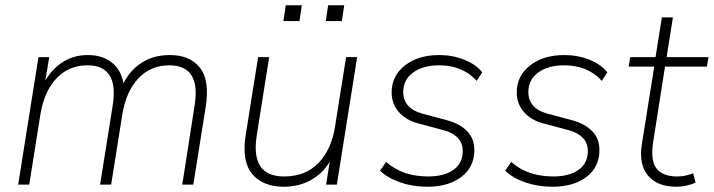

<svg xmlns="http://www.w3.org/2000/svg" viewBox="-20 -701 2710 729"><path d="M49 0 126 -484H167L152 -395Q179 -441 220 -466.5Q261 -492 314 -492Q368 -492 403.5 -464.5Q439 -437 449 -385Q474 -435 519 -463.5Q564 -492 625 -492Q701 -492 739 -444Q777 -396 761 -295L714 0H672L719 -301Q743 -453 623 -453Q552 -453 505 -403Q458 -353 444 -264L402 0H360L408 -301Q432 -453 312 -453Q241 -453 194 -403Q147 -353 133 -264L91 0Z M1057 8Q978 8 937.5 -40.5Q897 -89 913 -189L960 -484H1002L955 -188Q930 -31 1058 -31Q1141 -31 1190 -83Q1239 -135 1252 -220L1294 -484H1336L1259 0H1218L1232 -87Q1205 -42 1160 -17Q1115 8 1057 8ZM1217 -621 1226 -681H1287L1278 -621ZM1056 -621 1065 -681H1126L1117 -621Z M1603 8Q1547 8 1499.5 -8.5Q1452 -25 1423 -53L1446 -86Q1481 -56 1520.5 -43.5Q1560 -31 1606 -31Q1666 -31 1701.5 -56Q1737 -81 1737 -128Q1737 -158 1717.5 -178Q1698 -198 1663 -207L1566 -233Q1521 -245 1494 -276Q1467 -307 1467 -350Q1467 -413 1517.5 -452.5Q1568 -492 1648 -492Q1699 -492 1743.5 -474Q1788 -456 1811 -426L1790 -394Q1737 -453 1647 -453Q1586 -453 1548.5 -425.5Q1511 -398 1511 -351Q1511 -322 1528.5 -301Q1546 -280 1582 -270L1679 -244Q1726 -231 1753.5 -203Q1781 -175 1781 -131Q1781 -67 1732 -29.5Q1683 8 1603 8Z M2078 8Q2022 8 1974.5 -8.5Q1927 -25 1898 -53L1921 -86Q1956 -56 1995.5 -43.5Q2035 -31 2081 -31Q2141 -31 2176.5 -56Q2212 -81 2212 -128Q2212 -158 2192.5 -178Q2173 -198 2138 -207L2041 -233Q1996 -245 1969 -276Q1942 -307 1942 -350Q1942 -413 1992.5 -452.5Q2043 -492 2123 -492Q2174 -492 2218.5 -474Q2263 -456 2286 -426L2265 -394Q2212 -453 2122 -453Q2061 -453 2023.5 -425.5Q1986 -398 1986 -351Q1986 -322 2003.5 -301Q2021 -280 2057 -270L2154 -244Q2201 -231 2228.5 -203Q2256 -175 2256 -131Q2256 -67 2207 -29.5Q2158 8 2078 8Z M2548 8Q2475 8 2440 -35Q2405 -78 2417 -153L2464 -448H2367L2373 -484H2469L2493 -635H2535L2511 -484H2670L2664 -448H2505L2460 -162Q2449 -92 2472.5 -61.5Q2496 -31 2551 -31Q2570 -31 2585.5 -35Q2601 -39 2612 -43L2621 -8Q2611 -2 2589.5 3Q2568 8 2548 8Z"/></svg>

Font: Nunito Sans ExtraLight
Style: Italic
Weight: 200
Italic angle: -9°
Designer: Vernon Adams
Foundry: Vernon Adams
Version: Version 3.006; ttfautohint (v1.8.3)